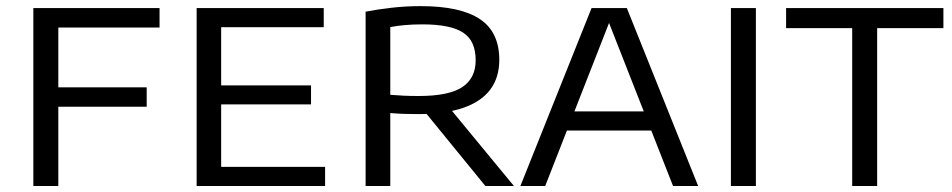

<svg xmlns="http://www.w3.org/2000/svg" viewBox="-20 -622 3184 642"><path d="M91.5 0V-595H513.5V-530H175V0ZM146 -265V-330H470.5V-265Z M637.5 0V-595H1062.5V-531H719.5V-64H1067V0ZM684.5 -273V-336.5H1020V-273Z M1202.5 0V-583Q1241.5 -590.5 1288.5 -596Q1335.5 -601.5 1387 -601.5Q1519.5 -601.5 1584.5 -558.2Q1649.5 -515 1649.5 -422Q1649.5 -362 1618.5 -321.5Q1587.5 -281 1527 -260.8Q1466.5 -240.5 1378 -240.5Q1353 -240.5 1330.8 -241.2Q1308.5 -242 1285 -244V0ZM1603 0 1375 -279.5H1468L1698.5 0ZM1380 -301Q1481 -301 1525.8 -330.8Q1570.5 -360.5 1570.5 -420.5Q1570.5 -486 1528.2 -513.2Q1486 -540.5 1392.5 -540.5Q1360 -540.5 1334.8 -538.2Q1309.5 -536 1285 -531.5V-305Q1311.5 -303 1331 -302Q1350.5 -301 1380 -301Z M1720 0 1958 -595H2076L2314.5 0H2230.5L2010.5 -560.5H2022.5L1803 0ZM1854 -185.5 1874 -249.5H2160L2179.5 -185.5Z M2424 0V-595H2507.5V0Z M2829.5 0V-528H2608.5V-595H3134.5V-528H2913V0Z"/></svg>

Font: Encode Sans SC SemiExpanded
Style: Regular
Weight: 400
Width: 6
Designer: Multiple Designers
Foundry: Impallari Type
Version: Version 3.002